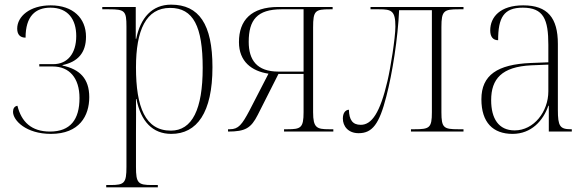

<svg xmlns="http://www.w3.org/2000/svg" viewBox="-20 -566 2525 826"><path d="M199 10C322 10 364 -68 364 -148C364 -228 323 -268 249 -284V-286C315 -300 350 -339 350 -408C350 -488 294 -543 198 -543C108 -543 54 -495 54 -443C54 -417 67 -404 90 -404C90 -496 132 -533 197 -533C273 -533 308 -482 308 -411C308 -335 270 -290 209 -290H149V-280H207C278 -280 322 -231 322 -144C322 -52 283 0 195 0C115 0 72 -42 55 -111C42 -109 36 -99 36 -85C36 -48 92 10 199 10Z M437 240H659V230H634C574 230 565 222 565 152V7C565 -51 566 -104 565 -140H567C586 -43 637 10 717 10C827 10 894 -81 894 -277C894 -462 836 -546 716 -546C634 -546 584 -489 566 -399H564V-536H420V-526H449C517 -526 524 -519 524 -452V152C524 222 515 230 455 230H437ZM715 -4C605 -4 565 -105 565 -276C565 -436 608 -532 712 -532C812 -532 852 -452 852 -274C852 -96 807 -4 715 -4Z M961 0C1036 0 1060 -15 1089 -72L1178 -248H1286V-83C1286 -16 1274 -10 1217 -10H1202V0H1414V-10H1395C1343 -10 1327 -16 1327 -83V-448C1327 -520 1336 -526 1399 -526H1411V-536H1177C1061 -536 1008 -479 1008 -385C1008 -301 1063 -260 1135 -249L1053 -90C1021 -30 1006 -10 969 -10H961ZM1178 -258C1085 -258 1050 -308 1050 -386C1050 -480 1086 -526 1191 -526H1286V-258Z M1523 7C1582 7 1612 -33 1642 -151C1668 -250 1692 -403 1697 -522H1838V-83C1838 -16 1828 -10 1764 -10H1748V0H1974V-10H1951C1889 -10 1879 -16 1879 -83V-450C1879 -520 1890 -526 1953 -526H1974V-536H1574V-526H1611C1664 -526 1681 -520 1681 -452C1681 -403 1660 -273 1647 -218C1615 -80 1579 -29 1532 -29C1497 -29 1482 -50 1481 -94C1465 -93 1455 -79 1455 -56C1455 -24 1477 7 1523 7Z M2185 10C2266 10 2317 -47 2339 -111H2341V0H2440V-10H2436C2389 -10 2380 -23 2380 -93V-377C2380 -489 2336 -543 2231 -543C2132 -543 2089 -493 2089 -435C2089 -408 2101 -393 2123 -393C2123 -490 2147 -533 2229 -533C2319 -533 2339 -482 2339 -373V-298L2263 -295C2120 -289 2051 -243 2051 -139C2051 -39 2101 10 2185 10ZM2194 -5C2125 -5 2093 -56 2093 -135C2093 -226 2138 -279 2266 -285L2339 -288V-173C2339 -86 2277 -5 2194 -5Z"/></svg>

Font: Noto Serif Display SemiCondensed ExtraLight
Style: Regular
Weight: 200
Width: 4
Designer: Monotype Design Team
Foundry: Monotype Imaging Inc.
Version: Version 2.009